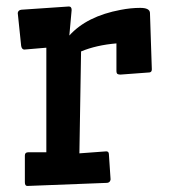

<svg xmlns="http://www.w3.org/2000/svg" viewBox="-20 -582 540 607"><path d="M66.4 5.9Q58.6 5.9 58.6 -5.9V-90.3Q58.6 -100.6 69.3 -100.6H126.5V-431.2L56.6 -425.3Q48.8 -425.8 46.9 -437L36.1 -541Q37.6 -550.3 47.9 -551.3L197.8 -561.5Q206.5 -561.5 206.5 -550.3L199.2 -469.7Q254.4 -530.8 361.3 -550.8Q393.6 -557.1 423.3 -557.1Q453.1 -557.1 454.1 -541.5L460 -362.8Q460 -354 452.6 -353L360.8 -346.2Q355 -346.2 351.6 -348.1Q348.1 -350.1 348.1 -358.4V-444.8Q284.7 -439.5 236.3 -419.4L231 -97.2L315.9 -103.5Q323.7 -103.5 324.2 -95.2L329.6 -14.6Q328.1 -4.9 318.8 -3.9Z"/></svg>

Font: Wellfleet
Style: Regular
Weight: 400
Designer: Riccardo De Franceschi
Foundry: Riccardo De Franceschi
Version: Version 1.002